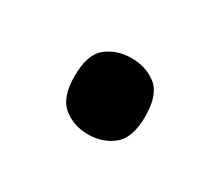

<svg xmlns="http://www.w3.org/2000/svg" viewBox="-45 -505 339 297"><g transform="rotate(30 125.0 -356.0)"><path d="M125 -288Q99 -288 80.5 -303Q62 -318 62 -356Q62 -395 80.5 -409.5Q99 -424 125 -424Q151 -424 169.5 -409.5Q188 -395 188 -356Q188 -318 169.5 -303Q151 -288 125 -288Z"/></g></svg>

Font: Noto Serif Tamil
Style: Regular
Weight: 400
Designer: Indian Type Foundry, Tom Grace, and the Monotype Design Team
Foundry: Monotype Imaging Inc.
Version: Version 2.003